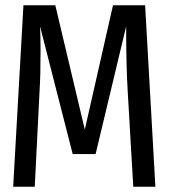

<svg xmlns="http://www.w3.org/2000/svg" viewBox="-20 -709 640 729"><path d="M570 0H486L465 -360Q459 -455 459 -609L343 -124H256L132 -609Q134 -573 134 -513Q134 -421 130 -360L112 0H30L69 -689H190L302 -217L409 -689H531Z"/></svg>

Font: Fira Mono
Style: Regular
Weight: 400
Designer: Carrois Corporate & Edenspiekermann AG
Foundry: Carrois Corporate GbR & Edenspiekermann AG
Version: Version 3.206